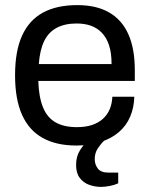

<svg xmlns="http://www.w3.org/2000/svg" viewBox="-20 -558 588 752"><path d="M279 12Q201 12 147.5 -17.5Q94 -47 66.5 -108Q39 -169 39 -263Q39 -358 66.5 -418.5Q94 -479 148 -508.5Q202 -538 283 -538Q357 -538 407 -509.5Q457 -481 482.5 -424.5Q508 -368 508 -283V-241H130Q132 -178 148.5 -137.5Q165 -97 198 -78.5Q231 -60 281 -60Q315 -60 340.5 -68.5Q366 -77 383.5 -93Q401 -109 410 -131Q419 -153 420 -179H506Q505 -137 490 -101.5Q475 -66 446 -41Q417 -16 375 -2Q333 12 279 12ZM132 -307H417Q417 -351 407 -381Q397 -411 378.5 -430Q360 -449 335.5 -457.5Q311 -466 280 -466Q234 -466 202 -449Q170 -432 153 -397Q136 -362 132 -307ZM376 174Q352 174 329.5 166Q307 158 292.5 139Q278 120 278 88Q278 55 293 31Q308 7 329 -12H387V-6Q376 4 363.5 22.5Q351 41 351 65Q351 86 363 102Q375 118 405 118H443V160Q428 167 409 170.5Q390 174 376 174Z"/></svg>

Font: Archivo SemiBold
Style: Regular
Weight: 400
Version: Version 2.001